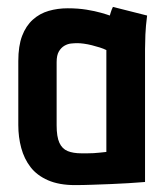

<svg xmlns="http://www.w3.org/2000/svg" viewBox="-20 -532 483 556"><path d="M406 -487 307 -512Q303 -504 300.5 -495.5Q298 -487 298 -487Q290 -490 272.5 -495Q255 -500 230.5 -504Q206 -508 176 -508Q147 -508 121 -500.5Q95 -493 75 -475Q55 -457 44 -428Q33 -399 33 -355V-170Q33 -135 41.5 -103.5Q50 -72 68.5 -48Q87 -24 119 -10Q151 4 197 4Q220 4 247 3Q274 2 301.5 1Q329 0 351 -1.5Q373 -3 386.5 -4Q400 -5 400 -5V-390Q400 -407 401 -431.5Q402 -456 406 -487ZM144 -169V-352Q144 -372 150.5 -383Q157 -394 166.5 -399.5Q176 -405 186 -406Q196 -407 204 -407Q212 -407 223 -405.5Q234 -404 246 -401Q258 -398 269 -394.5Q280 -391 288 -387V-92Q278 -91 269 -90Q260 -89 251 -88.5Q242 -88 233 -88Q224 -88 216 -88Q192 -88 176 -94.5Q160 -101 152 -118.5Q144 -136 144 -169Z"/></svg>

Font: Advent Pro
Style: Regular
Weight: 400
Designer: VivaRado, Andreas Kalpakidis
Foundry: VivaRado, Andreas Kalpakidis
Version: Version 3.000